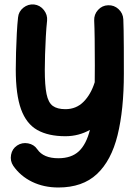

<svg xmlns="http://www.w3.org/2000/svg" viewBox="-20 -559 615 856"><path d="M131.8 -539.1Q158.2 -536.1 175.3 -514.6Q192.4 -493.2 189.9 -466.8Q186.5 -435.5 184.3 -395.5Q182.1 -355.5 180.9 -316.2Q179.7 -276.9 179.7 -248.5Q179.7 -178.2 187.5 -139.9Q195.3 -101.6 215.3 -86.9Q235.4 -72.3 271.5 -72.3Q319.8 -72.3 352.5 -105.2Q385.3 -138.2 402.3 -192.4Q402.8 -226.1 402.8 -266.6Q402.8 -333.5 402.1 -385.5Q401.4 -437.5 399.9 -467.8Q398.9 -494.6 417 -514.6Q435.1 -534.7 461.9 -535.6Q488.8 -536.6 508.5 -518.3Q528.3 -500 529.8 -473.1Q530.8 -452.6 531.2 -423.1Q531.7 -393.6 532 -347.4Q532.2 -301.3 532.2 -231.4Q532.2 -70.3 504.2 43.5Q476.1 157.2 412.1 217Q348.1 276.9 240.2 276.9Q175.3 276.9 123 251.5Q70.8 226.1 39.1 180.2Q24.4 158.2 29.3 131.3Q34.2 104.5 56.2 89.8Q78.1 75.2 105 80.1Q131.8 85 146.5 106.9Q173.8 146.5 240.2 146.5Q298.3 146.5 331.5 115.5Q364.7 84.5 380.9 20Q356.9 33.7 329.3 41Q301.8 48.3 271.5 48.3Q195.3 48.3 146.2 20.5Q97.2 -7.3 73.7 -72.3Q50.3 -137.2 50.3 -248.5Q50.3 -282.7 51.5 -325.4Q52.7 -368.2 54.9 -409.7Q57.1 -451.2 60.5 -481.4Q63 -507.8 84.2 -524.7Q105.5 -541.5 131.8 -539.1Z"/></svg>

Font: Mikhak-DS1-FD Bold
Style: Bold
Weight: 700
Designer: Amin Abedi
Version: Version 3.2